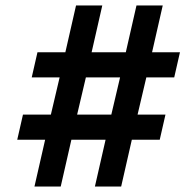

<svg xmlns="http://www.w3.org/2000/svg" viewBox="-20 -682 678 702"><path d="M462 -171 423 0H327L366 -171H241L202 0H106L145 -171H43L64 -263H166L198 -399H96L117 -491H219L258 -662H354L315 -491H440L479 -662H575L536 -491H638L617 -399H515L483 -263H585L564 -171ZM419 -399H294L262 -263H387Z"/></svg>

Font: Panefresco 750wt
Style: Italic
Weight: 750
Foundry: Campivisivi & Chank Co
Version: Version 1.000